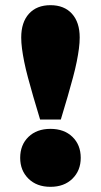

<svg xmlns="http://www.w3.org/2000/svg" viewBox="-20 -712 390 742"><path d="M135 -250Q120 -299 108.5 -339Q97 -379 88 -412.5Q79 -446 73.5 -473.5Q68 -501 65 -524Q62 -547 62 -567Q62 -626 92 -659Q122 -692 175 -692Q228 -692 258 -659Q288 -626 288 -567Q288 -547 285 -524Q282 -501 276.5 -473.5Q271 -446 262 -412.5Q253 -379 241.5 -339Q230 -299 215 -250ZM175 10Q122 10 90 -21.5Q58 -53 58 -102Q58 -152 90 -183Q122 -214 175 -214Q228 -214 260 -183Q292 -152 292 -102Q292 -53 260 -21.5Q228 10 175 10Z"/></svg>

Font: Montagu Slab 144pt
Style: Bold
Weight: 700
Designer: Florian Karsten
Foundry: Florian Karsten
Version: Version 1.000